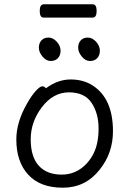

<svg xmlns="http://www.w3.org/2000/svg" viewBox="-20 -856 602 894"><path d="M262 -620Q262 -598 249.5 -585Q237 -572 216 -572Q195 -572 178 -592.5Q161 -613 161 -634Q161 -655 173 -668Q185 -681 206 -681Q227 -681 244.5 -661.5Q262 -642 262 -620ZM445 -620Q445 -598 432.5 -585Q420 -572 399 -572Q378 -572 361 -592.5Q344 -613 344 -634Q344 -655 356 -668Q368 -681 389 -681Q410 -681 427.5 -661.5Q445 -642 445 -620ZM411 -774H183Q165 -774 165 -805Q165 -836 184 -836H412Q430 -836 430 -805Q430 -774 411 -774ZM194 -445Q249 -486 309 -486Q369 -486 413 -457Q506 -396 506 -245Q506 -143 444 -66Q378 18 272.5 18Q167 18 111.5 -42.5Q56 -103 56 -207Q56 -287 106 -374Q126 -410 146 -432Q166 -454 176.5 -454Q187 -454 194 -445ZM267 -43Q316 -43 354.5 -69.5Q393 -96 416 -142Q439 -188 439 -258Q439 -328 406.5 -377Q374 -426 301 -426Q228 -426 175.5 -357.5Q123 -289 123 -207.5Q123 -126 160.5 -84.5Q198 -43 267 -43Z"/></svg>

Font: LXGW WenKai Lite
Style: Regular
Weight: 400
Designer: LXGW / Fontworks Inc.
Foundry: LXGW / Fontworks Inc.
Version: Version 1.511; March 25, 2025